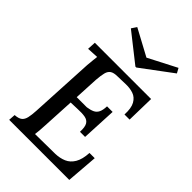

<svg xmlns="http://www.w3.org/2000/svg" viewBox="-274 -1060 1168 1168"><g transform="rotate(45 310.0 -476.0)"><path d="M560 -700 556 -519H512Q515 -576 498 -606Q481 -636 452 -646Q423 -656 388 -655L319 -653Q287 -653 271 -642.5Q255 -632 249 -608.5Q243 -585 240 -545L232 -388H319Q347 -392 365 -400.5Q383 -409 392 -427.5Q401 -446 402 -479H450L439 -253H395Q397 -296 385.5 -315Q374 -334 349 -338.5Q324 -343 287 -341L229 -339L218 -131Q217 -104 215 -83.5Q213 -63 211 -50L383 -52Q422 -53 453.5 -66.5Q485 -80 504.5 -113Q524 -146 527 -203H572L556 0H39L42 -44Q74 -46 89 -58Q104 -70 109.5 -94Q115 -118 117 -155L139 -571Q141 -593 143 -613.5Q145 -634 147 -649Q130 -648 109.5 -647Q89 -646 73 -645L76 -700ZM361 -772H353L169 -917L191 -950L362 -858L544 -952L561 -921Z"/></g></svg>

Font: Lora Medium
Style: Italic
Weight: 500
Italic angle: -3°
Designer: Olga Karpushina, Alexei Vanyashin (Cyrillic)
Foundry: Cyreal
Version: Version 3.004